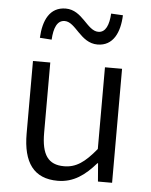

<svg xmlns="http://www.w3.org/2000/svg" viewBox="-56 -846 714 906"><g transform="rotate(5 301.0 -393.5)"><path d="M251 13C326 13 380 -27 431 -86H434L441 0H508V-540H427V-153C373 -87 332 -58 275 -58C200 -58 168 -103 168 -207V-540H86V-197C86 -59 138 13 251 13ZM382 -644C457 -644 487 -711 490 -792L434 -795C431 -742 416 -704 381 -704C327 -704 299 -800 219 -800C143 -800 113 -735 109 -652L165 -648C168 -703 183 -741 219 -741C272 -741 301 -644 382 -644Z"/></g></svg>

Font: Noto Sans CJK SC DemiLight
Style: Regular
Weight: 350
Designer: Ryoko NISHIZUKA 西塚涼子 (kana, bopomofo & ideographs); Paul D. Hunt (Latin, Greek & Cyrillic); Sandoll Communications 산돌커뮤니
Foundry: Adobe
Version: Version 2.004;hotconv 1.0.118;makeotfexe 2.5.65603